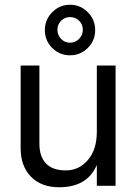

<svg xmlns="http://www.w3.org/2000/svg" viewBox="-20 -783 580 809"><path d="M275.5 -711Q253 -711 237.5 -695.5Q222 -680 222 -657.5Q222 -635 237.5 -619Q253 -603 275 -603Q297 -603 313 -619Q329 -635 329 -657.5Q329 -680 313.5 -695.5Q298 -711 275.5 -711ZM350 -731.5Q381 -700 381 -656Q381 -612 350 -581Q319 -550 275 -550Q231 -550 200 -581Q169 -612 169 -656Q169 -700 200 -731.5Q231 -763 275 -763Q319 -763 350 -731.5ZM467 0H388V-88Q348 6 229 6Q154 6 110.5 -38.5Q67 -83 67 -158V-507H146V-178Q146 -123 174 -94Q202 -65 257.5 -65Q313 -65 350.5 -109Q388 -153 388 -228V-507H467Z"/></svg>

Font: Hind Kochi
Style: Regular
Weight: 400
Designer: Dhruvi Tolia
Foundry: Indian Type Foundry
Version: Version 0.702;PS 1.0;hotconv 1.0.81;makeotf.lib2.5.63406